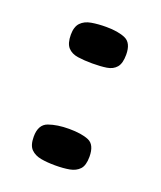

<svg xmlns="http://www.w3.org/2000/svg" viewBox="-81 -418 398 476"><g transform="rotate(20 118.0 -180.0)"><path d="M44 -46Q44 -78 66.5 -86Q89 -94 120 -94Q153 -94 172 -86Q191 -78 191 -46Q191 -23 181.5 -13Q172 -3 156 0Q140 3 118 3Q97 3 80.5 0Q64 -3 54 -13Q44 -23 44 -46ZM44 -315Q44 -336 54 -346.5Q64 -357 81.5 -360Q99 -363 120 -363Q152 -363 171 -354.5Q190 -346 190 -315Q190 -292 181 -281.5Q172 -271 156 -268.5Q140 -266 118 -266Q97 -266 80 -268.5Q63 -271 53.5 -281.5Q44 -292 44 -315Z"/></g></svg>

Font: Genos Thin
Style: Bold
Weight: 700
Version: Version 1.010